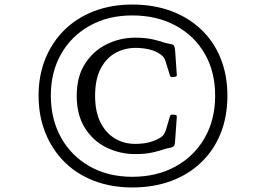

<svg xmlns="http://www.w3.org/2000/svg" viewBox="-20 -789 1172 846"><path d="M563 37Q471 37 395 8Q319 -21 264.5 -75Q210 -129 180 -203.5Q150 -278 150 -368Q150 -457 180 -530.5Q210 -604 264.5 -657.5Q319 -711 395 -740Q471 -769 563 -769Q657 -769 734 -740.5Q811 -712 867 -658.5Q923 -605 952.5 -531Q982 -457 982 -368Q982 -276 952.5 -202Q923 -128 867 -74Q811 -20 734 8.5Q657 37 563 37ZM563 -10Q671 -10 753.5 -55.5Q836 -101 882 -181.5Q928 -262 928 -368Q928 -473 882 -552.5Q836 -632 753.5 -676.5Q671 -721 563 -721Q457 -721 376 -676Q295 -631 249.5 -551.5Q204 -472 204 -368Q204 -263 249.5 -182Q295 -101 376 -55.5Q457 -10 563 -10ZM576 -110Q509 -110 450 -138.5Q391 -167 354.5 -224.5Q318 -282 318 -367Q318 -451 354.5 -508Q391 -565 450 -594Q509 -623 576 -623Q621 -623 653.5 -615.5Q686 -608 708 -600L731 -595Q739 -594 743 -591.5Q747 -589 749 -582Q751 -575 752 -561L759 -460Q760 -452 752 -451L740 -449Q732 -448 729 -456L709 -520Q706 -530 701 -536.5Q696 -543 688 -549Q665 -565 636.5 -571.5Q608 -578 578 -578Q528 -578 487.5 -555Q447 -532 423 -485.5Q399 -439 399 -367Q399 -296 423 -249Q447 -202 487 -178.5Q527 -155 575 -155Q613 -155 641 -163Q669 -171 689 -184Q698 -190 702 -197Q706 -204 710 -213L729 -277Q732 -285 741 -284L752 -283Q760 -282 759 -273L751 -161Q750 -153 748 -148.5Q746 -144 739.5 -141Q733 -138 720 -136L708 -133Q686 -125 653.5 -117.5Q621 -110 576 -110Z"/></svg>

Font: Hahmlet Light
Style: Regular
Weight: 300
Designer: Minjoo Ham & Mark Frömberg
Foundry: hypertype
Version: Version 1.002